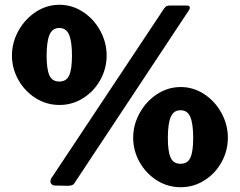

<svg xmlns="http://www.w3.org/2000/svg" viewBox="-20 -773 1003 803"><path d="M426 -541Q426 -487 400 -439.5Q374 -392 328.5 -363Q283 -334 229 -334Q174 -334 128.5 -363Q83 -392 56.5 -439.5Q30 -487 30 -541Q30 -595 57 -644Q84 -693 129.5 -723Q175 -753 229 -753Q282 -753 327.5 -723Q373 -693 399.5 -644Q426 -595 426 -541ZM292 -8Q288 -1 281 1.5Q274 4 263 4L211 3Q202 3 196.5 -2Q191 -7 191 -14Q191 -24 197 -31L666 -737Q672 -746 678 -748Q684 -750 694 -750H760Q774 -750 774 -741Q774 -735 770 -730ZM281 -540Q281 -599 269 -627.5Q257 -656 228 -656Q199 -656 187 -627.5Q175 -599 175 -540Q175 -484 186.5 -458Q198 -432 228 -432Q258 -432 269.5 -458Q281 -484 281 -540ZM933 -197Q933 -143 907 -95.5Q881 -48 835.5 -19Q790 10 736 10Q681 10 635.5 -19Q590 -48 563.5 -95.5Q537 -143 537 -197Q537 -251 564 -300Q591 -349 636.5 -379Q682 -409 736 -409Q789 -409 834.5 -379Q880 -349 906.5 -300Q933 -251 933 -197ZM788 -196Q788 -255 776 -283.5Q764 -312 735 -312Q706 -312 694 -283.5Q682 -255 682 -196Q682 -140 693.5 -114Q705 -88 735 -88Q765 -88 776.5 -114Q788 -140 788 -196Z"/></svg>

Font: Libre Franklin Black
Style: Regular
Weight: 900
Designer: Pablo Impallari, Rodrigo Fuenzalida
Foundry: Impallari Type
Version: Version 1.002; ttfautohint (v1.5)